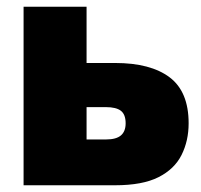

<svg xmlns="http://www.w3.org/2000/svg" viewBox="-20 -550 597 570"><path d="M50 0V-530H237V-363H322Q427 -363 483.5 -320.5Q540 -278 540 -184Q540 -132 519 -90Q498 -48 450.5 -24Q403 0 322 0ZM237 -136H295Q325 -136 339 -148Q353 -160 353 -184Q353 -210 339 -221Q325 -232 294 -232H237Z"/></svg>

Font: Golos Text ExtraBold
Style: Regular
Weight: 800
Designer: A.Korolkova, Vitaly Kuzmin
Foundry: ParaType Ltd
Version: Version 2.004